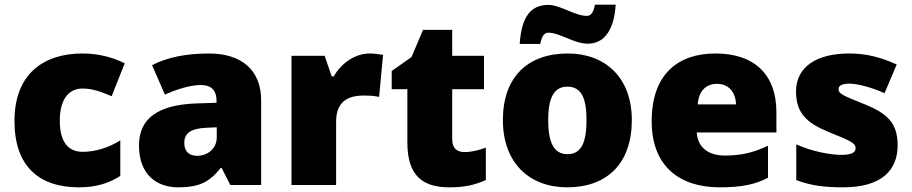

<svg xmlns="http://www.w3.org/2000/svg" viewBox="-20 -792 3903 822"><path d="M318 10C394 10 449 -9 495 -39V-191C446 -160 389 -142 334 -142C276 -142 236 -179 236 -275C236 -368 275 -413 333 -413C375 -413 412 -400 458 -380L514 -521C462 -547 401 -563 333 -563C166 -563 42 -475 42 -274C42 -77 150 10 318 10Z M875 -563C775 -563 695 -546 631 -513L686 -387C740 -411 796 -428 840 -428C881 -428 907 -409 907 -360V-352L815 -349C659 -342 575 -287 575 -169C575 -48 647 10 743 10C835 10 878 -14 925 -73H929L966 0H1098V-363C1098 -491 1015 -563 875 -563ZM864 -245 908 -247V-204C908 -157 870 -125 824 -125C791 -125 769 -142 769 -180C769 -220 794 -242 864 -245Z M1562 -563C1499 -563 1439 -519 1409 -465H1400L1370 -553H1228V0H1419V-272C1419 -372 1490 -383 1538 -383C1573 -383 1590 -380 1603 -377L1620 -557C1609 -559 1583 -563 1562 -563Z M1968 -141C1935 -141 1916 -159 1916 -195V-410H2052V-553H1916V-664H1791L1742 -548L1657 -488V-410H1724V-182C1724 -32 1797 10 1905 10C1977 10 2018 -3 2060 -21V-160C2029 -149 2002 -141 1968 -141Z M2205 -604H2293C2301 -647 2316 -652 2328 -652C2377 -652 2437 -605 2496 -605C2560 -605 2608 -652 2616 -772H2527C2520 -730 2504 -724 2492 -724C2442 -724 2378 -771 2328 -771C2256 -771 2213 -726 2205 -604ZM2685 -278C2685 -461 2570 -563 2411 -563C2238 -563 2133 -461 2133 -278C2133 -93 2248 10 2408 10C2580 10 2685 -93 2685 -278ZM2327 -278C2327 -372 2351 -421 2409 -421C2469 -421 2491 -372 2491 -278C2491 -183 2469 -132 2410 -132C2350 -132 2327 -183 2327 -278Z M3043 -563C2880 -563 2770 -472 2770 -273C2770 -76 2894 10 3061 10C3157 10 3215 -3 3268 -31V-168C3207 -139 3153 -126 3084 -126C3006 -126 2966 -167 2963 -225H3304V-310C3304 -479 3204 -563 3043 -563ZM3050 -433C3102 -433 3130 -394 3131 -345H2967C2972 -406 3005 -433 3050 -433Z M3823 -170C3823 -267 3777 -307 3681 -346C3589 -383 3570 -390 3570 -411C3570 -426 3587 -434 3617 -434C3650 -434 3712 -418 3767 -393L3819 -516C3750 -547 3689 -563 3616 -563C3479 -563 3388 -508 3388 -400C3388 -309 3433 -266 3525 -228C3618 -190 3643 -181 3643 -157C3643 -138 3624 -129 3581 -129C3539 -129 3459 -142 3389 -174V-21C3453 3 3510 10 3589 10C3757 10 3823 -65 3823 -170Z"/></svg>

Font: Noto Sans Tamil Black
Style: Regular
Weight: 900
Designer: Jelle Bosma - Monotype Design Team
Foundry: Monotype Imaging Inc.
Version: Version 2.004